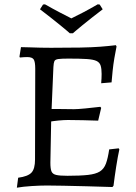

<svg xmlns="http://www.w3.org/2000/svg" viewBox="-20 -858 631 888"><path d="M58 10 64 -36Q109 -42 125.5 -59.5Q142 -77 142 -120L143 -540Q143 -572 136 -583Q129 -594 106 -594Q100 -594 90 -593.5Q80 -593 72 -592L70 -596L77 -640Q94 -640 118 -639Q142 -638 168 -637.5Q194 -637 216 -637Q296 -637 350.5 -638Q405 -639 444 -642Q483 -645 516 -649L519 -643Q514 -619 509 -589.5Q504 -560 501 -531Q498 -502 496 -477L448 -473Q449 -482 449.5 -495.5Q450 -509 450 -516Q450 -540 445.5 -554.5Q441 -569 426.5 -576Q412 -583 381 -585Q350 -587 297 -587Q265 -587 250 -585Q235 -583 231.5 -575Q228 -567 227 -548L217 -315L213 -105Q213 -78 218 -65.5Q223 -53 239.5 -49Q256 -45 292 -45Q351 -45 387 -49Q423 -53 442 -65Q461 -77 470 -101.5Q479 -126 485 -167L529 -172L532 -167Q525 -136 517.5 -88Q510 -40 505 1L500 7Q440 5 380.5 3.5Q321 2 273 1Q225 0 197 0Q166 0 126.5 2.5Q87 5 58 10ZM203 -294 212 -354Q219 -354 239 -354Q259 -354 282 -353.5Q305 -353 322 -353Q339 -353 374.5 -356.5Q410 -360 444 -364L448 -359L434 -300Q406 -301 364.5 -302Q323 -303 294 -303Q275 -303 249.5 -300.5Q224 -298 203 -294ZM303 -704Q303 -704 291 -714.5Q279 -725 258.5 -741.5Q238 -758 213.5 -777.5Q189 -797 165 -815L179 -837L188 -838Q223 -818 256.5 -800.5Q290 -783 310 -773Q331 -783 363.5 -800Q396 -817 432 -838L441 -837L455 -815Q431 -797 406.5 -777.5Q382 -758 361.5 -741.5Q341 -725 329 -714.5Q317 -704 317 -704Z"/></svg>

Font: Alegreya
Style: Regular
Weight: 400
Designer: Juan Pablo del Peral
Foundry: Huerta Tipografica
Version: Version 2.009